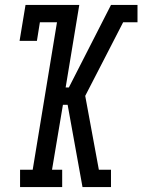

<svg xmlns="http://www.w3.org/2000/svg" viewBox="-20 -755 575 775"><path d="M61 0V-70H112L210 -665H141L129 -590H59L83 -735H300L245 -402H258L428 -735H497L489 -687L481 -672L477 -665L406 -527L324 -368L379 -70H428V0H375L383 -48L375 0H313L253 -332H234L190 -70H231V0ZM477 -665 481 -672 489 -687 497 -735H535V-665Z"/></svg>

Font: Iosevka Slab Oblique
Style: Regular
Weight: 400
Italic angle: -9°
Monospace: yes
Designer: Belleve Invis
Foundry: Belleve Invis
Version: Version 11.1.1; ttfautohint (v1.8.3)